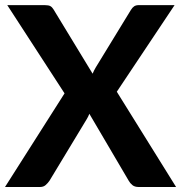

<svg xmlns="http://www.w3.org/2000/svg" viewBox="-22 -746 722 766"><path d="M680.5 0H530.5Q515.5 0 506.2 -7.5Q497 -15 491.5 -25L334.5 -292Q332 -286.5 329.8 -281.2Q327.5 -276 324.5 -271.5L175.5 -25Q169 -15.5 160.2 -7.8Q151.5 0 138 0H-2L235.5 -373.5L7 -725.5H157Q172 -725.5 179 -721.5Q186 -717.5 191.5 -708.5L347.5 -452Q350 -458 353 -464.2Q356 -470.5 360 -477L500 -706Q506 -716 513.2 -720.8Q520.5 -725.5 531 -725.5H674.5L444 -380Z"/></svg>

Font: Lato 2
Style: Regular
Weight: 800
Designer: Lukasz Dziedzic with Adam Twardoch and Botio Nikoltchev
Foundry: tyPoland Lukasz Dziedzic
Version: Version 2.015; 2015-08-06; http://www.latofonts.com/